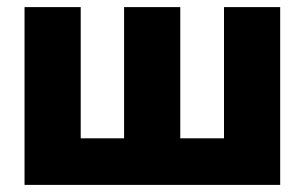

<svg xmlns="http://www.w3.org/2000/svg" viewBox="-20 -520 857 540"><path d="M49 -500V0H768V-500H610V-131H487V-500H329V-131H207V-500Z"/></svg>

Font: LT Wave Alt Black
Style: Regular
Weight: 900
Designer: Daniel Lyons
Version: Version 2.5 (Glyphs App)